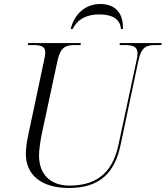

<svg xmlns="http://www.w3.org/2000/svg" viewBox="-20 -929 827 959"><path d="M333 -784H343C368 -835 415 -857 476 -857C540 -857 581 -834 584 -784H594C597 -862 557 -909 481 -909C402 -909 350 -854 333 -784ZM324 10C483 10 554 -71 582 -204L671 -625C686 -696 712 -704 759 -704H786L787 -714H579L577 -704H601C641 -704 667 -698 667 -662C667 -653 665 -639 662 -627L572 -207C548 -95 489 -2 327 -2C233 -2 175 -57 175 -152C175 -180 180 -215 188 -257L267 -625C282 -694 308 -704 355 -704H382L384 -714H121L119 -704H146C184 -704 206 -697 206 -668C206 -658 204 -642 200 -627L122 -259C114 -225 109 -183 109 -162C109 -52 190 10 324 10Z"/></svg>

Font: Noto Serif Display Light
Style: Italic
Weight: 300
Italic angle: -12°
Designer: Monotype Design Team
Foundry: Monotype Imaging Inc.
Version: Version 2.009